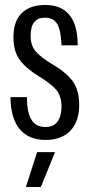

<svg xmlns="http://www.w3.org/2000/svg" viewBox="-20 -552 366 771"><path d="M22 -162H88Q88 -103 105.5 -72.5Q123 -42 163 -42Q195 -42 211 -64Q227 -86 227 -123Q227 -166 206 -191Q185 -216 137 -245Q86 -276 60 -310.5Q34 -345 34 -403Q34 -467 67.5 -499.5Q101 -532 161 -532Q292 -532 292 -370H227Q225 -428 210.5 -454.5Q196 -481 160 -481Q103 -481 103 -408Q103 -369 123.5 -345.5Q144 -322 187 -296Q244 -263 271 -227Q298 -191 298 -130Q298 -64 262.5 -27Q227 10 163 10Q96 10 59.5 -33Q23 -76 22 -162ZM129 59H201L144 199H84Z"/></svg>

Font: Mona Sans Condensed
Style: Regular
Weight: 400
Width: 3
Designer: Deni Anggara
Foundry: GitHub
Version: Version 2.000